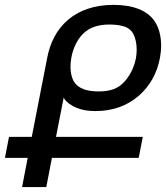

<svg xmlns="http://www.w3.org/2000/svg" viewBox="-44 -762 676 782"><path d="M45.9 0H144.5L167.5 -119.1H521L537.6 -204.6H184.1L215.3 -363.8C226.6 -344.2 249 -330.6 268.1 -322.8C290.5 -313.5 314.9 -309.6 344.7 -309.6C415 -309.6 474.6 -331.1 522 -372.6C564.9 -410.2 595.7 -462.4 607.4 -525.9C610.4 -542.5 612.3 -559.6 612.3 -576.2C612.3 -615.2 603 -652.8 582.5 -680.2C554.2 -718.3 500 -742.2 418.5 -742.2C339.8 -742.2 278.3 -719.7 232.9 -681.2C186.5 -641.6 160.2 -587.9 148.4 -527.3L85.4 -204.6H-7.3L-23.9 -119.1H68.8ZM357.9 -389.6C306.2 -389.6 273.9 -403.3 257.8 -428.7C247.6 -444.8 243.2 -466.3 243.2 -490.2C243.2 -502.4 244.1 -514.6 246.6 -527.3C253.4 -564.9 270.5 -601.1 294.4 -624.5C317.4 -647 349.1 -662.1 401.9 -662.1C427.2 -662.1 450.2 -658.7 465.8 -652.8C483.4 -646 492.7 -635.3 499 -624C506.8 -609.4 512.7 -586.4 512.7 -560.1C512.7 -548.8 511.7 -537.6 509.8 -525.9C502 -482.9 480 -447.3 460.9 -427.2C437 -401.9 406.7 -389.6 357.9 -389.6Z"/></svg>

Font: Hack
Style: Oblique
Weight: 400
Italic angle: -12°
Monospace: yes
Designer: Christopher Simpkins
Foundry: Christopher Simpkins
Version: Version 2.010